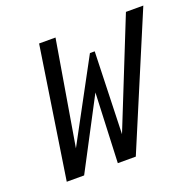

<svg xmlns="http://www.w3.org/2000/svg" viewBox="-117 -779 923 902"><g transform="rotate(-20 344.5 -327.5)"><path d="M413.1 0H323.2L337.9 -348.1L154.8 0H67.9L168 -654.8H250L162.1 -132.8L377 -530.8H400.9L388.2 -121.1L602.1 -654.8H689Z"/></g></svg>

Font: IntelOne Mono
Style: Italic
Weight: 400
Italic angle: -16°
Designer: Fred Shallcrass
Foundry: Frere-Jones Type LLC
Version: Version 1.200;hotconv 1.1.0;makeotfexe 2.6.0;FJTRelease1.2